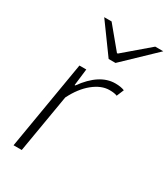

<svg xmlns="http://www.w3.org/2000/svg" viewBox="-198 -901 872 994"><g transform="rotate(30 238.5 -404.5)"><path d="M138 -528H179L167 -428H171Q252 -541 346 -541Q379 -541 401 -532L383 -489Q368 -496 337 -496Q289 -496 240.5 -457Q192 -418 157 -348L98 0H49ZM124 -809H168L274 -681H279L429 -809H477L293 -633H252Z"/></g></svg>

Font: Nebula Sans Light
Style: Regular
Weight: 300
Italic angle: -9°
Designer: Paul D. Hunt for Adobe (as Source Sans)
Foundry: Nebula Entertainment & Broadcasting LLC
Version: Version 1.010